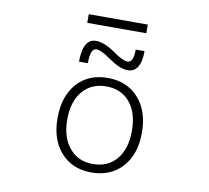

<svg xmlns="http://www.w3.org/2000/svg" viewBox="-92 -973 1184 1088"><g transform="rotate(10 500.0 -429.5)"><path d="M367.2 -97.7Q416 -38.1 502 -38.1Q587.9 -38.1 637.7 -97.7Q687.5 -157.2 687.5 -261.2Q687.5 -365.2 637.7 -424.8Q587.9 -484.4 502 -484.4Q416 -484.4 365.7 -424.8Q315.4 -365.2 315.4 -261.2Q315.4 -157.2 367.2 -97.7ZM325.2 -63.5Q259.8 -135.7 259.8 -260.7Q259.8 -385.7 325.2 -459.5Q390.6 -533.2 501.5 -533.2Q612.3 -533.2 678.7 -459.5Q745.1 -385.7 745.1 -260.7Q745.1 -135.7 678.7 -62.5Q612.3 10.7 501.5 10.7Q390.6 10.7 325.2 -63.5ZM512.7 -682.6Q567.4 -643.6 594.7 -643.6Q628.9 -643.6 628.9 -718.8H679.7Q679.7 -595.7 602.5 -595.7Q558.6 -595.7 490.2 -643.6Q436.5 -681.6 409.2 -681.6Q375 -681.6 375 -595.7H324.2Q324.2 -728.5 400.4 -728.5Q446.3 -728.5 512.7 -682.6ZM332 -820.3V-870.1H671.9V-820.3Z"/></g></svg>

Font: GenEi Gothic M Light
Style: Regular
Weight: 300
Designer: o_tamon (Modified); [Source Han Sans]
Ryoko NISHIZUKA  (kana & ideographs); Paul D. Hunt (Latin, Greek & Cyrillic); Wenl
Version: Version 1.1a;Original Version 1.004